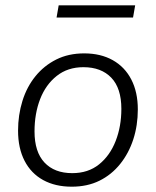

<svg xmlns="http://www.w3.org/2000/svg" viewBox="-20 -695 587 723"><path d="M250 8Q188 8 142.5 -17Q97 -42 72.5 -89.5Q48 -137 48 -203Q48 -262 64.5 -315Q81 -368 113.5 -408Q146 -448 192 -471Q238 -494 297 -494Q359 -494 404.5 -468.5Q450 -443 474.5 -395.5Q499 -348 499 -283Q499 -223 482 -170.5Q465 -118 432.5 -77.5Q400 -37 354.5 -14.5Q309 8 250 8ZM252 -43Q312 -43 353 -76Q394 -109 415.5 -164Q437 -219 437 -285Q437 -363 399 -402.5Q361 -442 294 -442Q235 -442 193.5 -409Q152 -376 131 -321.5Q110 -267 110 -200Q110 -123 147.5 -83Q185 -43 252 -43ZM193 -629 201 -675H489L481 -629Z"/></svg>

Font: Nunito Sans 12pt Light
Style: Italic
Weight: 300
Italic angle: -9°
Designer: Vernon Adams
Foundry: Vernon Adams
Version: Version 3.101;gftools[0.9.27]